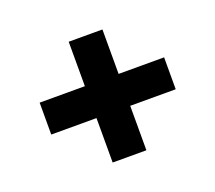

<svg xmlns="http://www.w3.org/2000/svg" viewBox="-87 -695 772 690"><g transform="rotate(-20 299.5 -350.0)"><path d="M538 -411H364V-581H235V-411H62V-289H235V-119H364V-289H538Z"/></g></svg>

Font: Montserrat Lite
Style: Bold
Weight: 700
Designer: Julieta Ulanovsky
Foundry: Julieta Ulanovsky
Version: Version 7.200;PS 007.200;hotconv 1.0.88;makeotf.lib2.5.64775